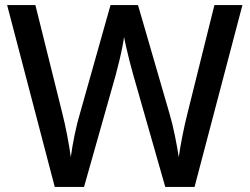

<svg xmlns="http://www.w3.org/2000/svg" viewBox="-20 -734 981 754"><path d="M932 -714 744 0H629L503 -441Q496 -465 488.5 -495Q481 -525 475 -551.5Q469 -578 467 -589Q466 -578 461 -552Q456 -526 448.5 -495Q441 -464 434 -438L310 0H195L8 -714H119L224 -292Q235 -249 244 -201.5Q253 -154 258 -117Q263 -155 273 -204Q283 -253 295 -292L414 -714H522L645 -290Q657 -250 667 -200.5Q677 -151 682 -117Q687 -153 696.5 -201Q706 -249 717 -292L822 -714Z"/></svg>

Font: Noto Sans Sinhala UI Medium
Style: Regular
Weight: 500
Designer: Jelle Bosma - Monotype Design Team
Foundry: Monotype Imaging Inc.
Version: Version 2.006; ttfautohint (v1.8.4.7-5d5b)